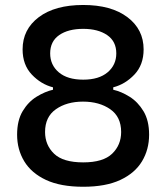

<svg xmlns="http://www.w3.org/2000/svg" viewBox="-20 -720 651 752"><path d="M306 11.5Q217.5 11.5 160.2 -15.2Q103 -42 75 -88.2Q47 -134.5 47 -192.5Q47 -248.5 69 -285Q91 -321.5 123.8 -341.5Q156.5 -361.5 187.5 -368.5V-378Q140.5 -390 104.5 -428Q68.5 -466 68.5 -526.5Q68.5 -605 132 -652.8Q195.5 -700.5 306 -700.5Q415.5 -700.5 479 -652.8Q542.5 -605 542.5 -526.5Q542.5 -466 506.5 -428Q470.5 -390 423.5 -378V-368.5Q455 -361.5 487.5 -341.2Q520 -321 542 -284.5Q564 -248 564 -192.5Q564 -134.5 536.2 -88.2Q508.5 -42 451.2 -15.2Q394 11.5 306 11.5ZM306 -408Q367.5 -408 401.5 -436.8Q435.5 -465.5 435.5 -511Q435.5 -558 399.8 -582.5Q364 -607 306 -607Q247 -607 211.8 -582.5Q176.5 -558 176.5 -511Q176.5 -465.5 210.2 -436.8Q244 -408 306 -408ZM306 -84Q384 -84 419.2 -118Q454.5 -152 454.5 -203Q454.5 -262.5 411.8 -292.2Q369 -322 305 -322Q241.5 -322 199 -292.2Q156.5 -262.5 156.5 -203Q156.5 -152 191.8 -118Q227 -84 306 -84Z"/></svg>

Font: Commissioner Medium
Style: Regular
Weight: 500
Designer: Kostas Bartsokas
Foundry: Kostas Bartsokas
Version: Version 1.000; ttfautohint (v1.8.3)